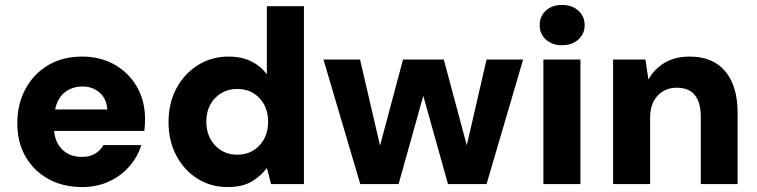

<svg xmlns="http://www.w3.org/2000/svg" viewBox="-20 -745 3065 777"><path d="M313 12Q235 12 176 -20.5Q117 -53 83.5 -111Q50 -169 50 -246Q50 -324 83 -385Q116 -446 174.5 -481Q233 -516 312 -516Q387 -516 444.5 -483Q502 -450 534.5 -393Q567 -336 567 -263Q567 -239 564 -215H199Q203 -168 233 -139Q263 -110 311 -110Q344 -110 365.5 -123.5Q387 -137 399 -158H552Q537 -110 503.5 -71.5Q470 -33 421 -10.5Q372 12 313 12ZM313 -395Q273 -395 243 -372Q213 -349 203 -302H414Q412 -344 384 -369.5Q356 -395 313 -395Z M901 12Q833 12 779 -22Q725 -56 693.5 -115.5Q662 -175 662 -251Q662 -328 694 -387.5Q726 -447 781 -481.5Q836 -516 905 -516Q957 -516 996 -497Q1035 -478 1060 -444V-720H1210V0H1077L1060 -65Q1037 -34 999.5 -11Q962 12 901 12ZM940 -119Q995 -119 1030 -156.5Q1065 -194 1065 -252Q1065 -311 1030 -348Q995 -385 940 -385Q886 -385 850.5 -348Q815 -311 815 -253Q815 -194 850.5 -156.5Q886 -119 940 -119Z M1438 0 1289 -504H1437L1518 -156L1611 -504H1776L1869 -157L1949 -504H2097L1949 0H1793L1693 -357L1593 0Z M2254 -562Q2214 -562 2189 -585Q2164 -608 2164 -643Q2164 -679 2189 -702Q2214 -725 2254 -725Q2295 -725 2320.5 -702Q2346 -679 2346 -643Q2346 -608 2320.5 -585Q2295 -562 2254 -562ZM2179 0V-504H2329V0Z M2461 0V-504H2592L2604 -423Q2627 -465 2669 -490.5Q2711 -516 2771 -516Q2865 -516 2915 -456.5Q2965 -397 2965 -288V0H2816V-274Q2816 -329 2792.5 -359.5Q2769 -390 2718 -390Q2672 -390 2641.5 -358Q2611 -326 2611 -269V0Z"/></svg>

Font: DM Sans Black
Style: Regular
Weight: 900
Designer: Colophon Foundry, Jonny Pinhorn
Foundry: Colophon Foundry
Version: Version 4.004; ttfautohint (v1.8.4.7-5d5b)